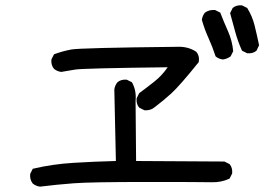

<svg xmlns="http://www.w3.org/2000/svg" viewBox="-20 -737 1040 724"><path d="M130.9 -33.2Q115.2 -35.2 103.5 -44.9Q91.8 -59.6 93.8 -81.1L103.5 -100.6Q177.7 -118.2 257.3 -123Q336.9 -127.9 417 -129.9L411.1 -399.4Q413.1 -415 422.9 -426.8Q436.5 -438.5 458 -436.5L477.5 -426.8Q495.1 -395.5 491.2 -356.4L493.2 -129.9L826.2 -127.9L845.7 -118.2Q857.4 -104.5 855.5 -83L845.7 -63.5Q814.5 -48.8 777.8 -49.8Q741.2 -50.8 532.2 -50.8Q323.2 -50.8 258.3 -45.9Q193.4 -41 130.9 -33.2ZM524.4 -321.3 504.9 -331.1Q493.2 -344.7 495.1 -366.2L504.9 -385.7Q534.2 -407.2 562.5 -429.7Q590.8 -452.1 612.3 -483.4Q290 -479.5 263.2 -474.6Q236.3 -469.7 210.9 -465.8Q195.3 -467.8 183.6 -477.5Q171.9 -491.2 173.8 -512.7L183.6 -532.2Q214.8 -543.9 248.5 -550.3Q282.2 -556.6 647.5 -560.5Q688.5 -562.5 719.7 -542Q733.4 -526.4 729.5 -502.9Q657.2 -413.1 626 -384.8Q594.7 -356.4 563.5 -333Q547.9 -319.3 524.4 -321.3ZM820.3 -512.7Q804.7 -514.6 793 -524.4Q781.2 -560.5 766.1 -593.8Q751 -627 741.2 -662.1Q743.2 -677.7 752.9 -689.5Q769.5 -701.2 791 -699.2L810.5 -689.5Q824.2 -654.3 839.8 -619.1Q855.5 -584 859.4 -543.9L849.6 -524.4Q835.9 -514.6 820.3 -512.7ZM912.1 -536.1 892.6 -545.9Q877 -580.1 867.2 -616.2Q857.4 -652.3 847.7 -687.5L857.4 -707Q871.1 -718.8 892.6 -716.8L912.1 -707Q931.6 -675.8 940.4 -639.6Q949.2 -603.5 957 -566.4L947.3 -545.9Q933.6 -534.2 912.1 -536.1Z"/></svg>

Font: NaikaiFont
Style: Regular
Weight: 400
Version: Version 1.67